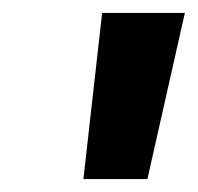

<svg xmlns="http://www.w3.org/2000/svg" viewBox="-20 -736 306 297"><path d="M138 -716H266L208 -459H109Z"/></svg>

Font: Oak Sans
Style: Bold Italic
Weight: 700
Italic angle: -9.5°
Foundry: Erik Kennedy, Walven
Version: Version 1.000